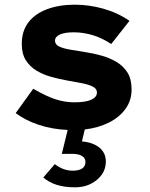

<svg xmlns="http://www.w3.org/2000/svg" viewBox="-20 -546 640 820"><path d="M300 254Q256 254 222.5 243.5Q189 233 165 212L214 155Q250 183 291 183Q317 183 331 173.5Q345 164 345 146Q345 129 330 120Q315 111 289 111H244L269 9Q202 6 145 -13Q88 -32 47 -63L122 -167Q179 -134 218.5 -121.5Q258 -109 298 -109Q345 -109 369.5 -120Q394 -131 394 -151Q394 -167 376.5 -176Q359 -185 330.5 -190.5Q302 -196 268 -202Q234 -208 199.5 -217.5Q165 -227 136.5 -244Q108 -261 90.5 -288.5Q73 -316 73 -358Q73 -413 101 -450Q129 -487 180.5 -506.5Q232 -526 300 -526Q360 -526 421 -509Q482 -492 533 -457L455 -358Q416 -384 375.5 -396Q335 -408 296 -408Q256 -408 235.5 -398.5Q215 -389 215 -372Q215 -356 232.5 -347.5Q250 -339 279.5 -334Q309 -329 344 -323.5Q379 -318 413.5 -308.5Q448 -299 477.5 -281.5Q507 -264 524.5 -236Q542 -208 542 -164Q542 -117 516 -81Q490 -45 445 -22.5Q400 0 342 7L330 58Q377 62 404.5 84.5Q432 107 432 144Q432 190 394 222Q356 254 300 254Z"/></svg>

Font: Red Hat Mono VF Light
Style: Regular
Weight: 300
Monospace: yes
Designer: Pentagram, MCKL
Foundry: Pentagram, MCKL
Version: Version 1.023